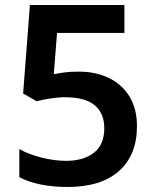

<svg xmlns="http://www.w3.org/2000/svg" viewBox="-20 -734 617 764"><path d="M294 -449Q361 -449 413.5 -423.5Q466 -398 495.5 -349.5Q525 -301 525 -232Q525 -117 453.5 -53.5Q382 10 249 10Q191 10 141.5 0Q92 -10 57 -29V-141Q93 -120 145 -107Q197 -94 243 -94Q312 -94 353.5 -126Q395 -158 395 -224Q395 -283 357 -315Q319 -347 239 -347Q211 -347 179 -342Q147 -337 126 -331L72 -362L99 -714H475V-603H207L194 -439Q210 -442 234 -445.5Q258 -449 294 -449Z"/></svg>

Font: Noto Sans Thai Looped SemiBold
Style: Regular
Weight: 600
Designer: Sasikarn Vongin, Ben Mitchell
Foundry: The Fontpad Ltd
Version: Version 1.001; ttfautohint (v1.8.4.7-5d5b)